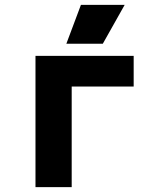

<svg xmlns="http://www.w3.org/2000/svg" viewBox="-20 -770 640 790"><path d="M126 0V-540H530V-414H275V0ZM253 -590 313 -750H493L403 -590Z"/></svg>

Font: Geist Mono UltraBlack
Style: Regular
Weight: 900
Monospace: yes
Designer: Basement.studio, Andrés Briganti, Mateo Zaragoza
Foundry: Basement.studio, Vercel, Andrés Briganti, Guido Ferreyra, Mateo Zaragoza
Version: Version 1.400; ttfautohint (v1.8.4.7-5d5b)